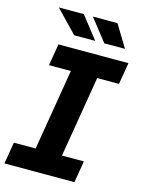

<svg xmlns="http://www.w3.org/2000/svg" viewBox="-146 -1006 800 1083"><g transform="rotate(15 254.5 -464.5)"><path d="M306.1 -800.1H183.2L58.9 -929.3H204.9ZM479.8 -800.1H359L257.8 -929.3H401.3ZM398.8 0H-9.9L11.4 -126.8H138.5L217.3 -600.5H89.5L110.8 -727.3H519.5L498.2 -600.5H371.1L292.3 -126.8H420.1Z"/></g></svg>

Font: Linik Sans
Style: Bold Italic
Weight: 700
Italic angle: 9°
Designer: Fonts by Rasmus Andersson / Changes by Cristiano Sobral with parts from Marc Monis
Foundry: rsms
Version: Version 3.020; ttfautohint (v1.6)